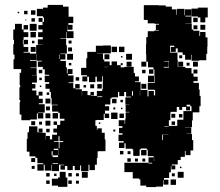

<svg xmlns="http://www.w3.org/2000/svg" viewBox="-20 -742 896 781"><path d="M158 -48H132V-74H156V-78H132V-100H124V-106H100V-125H89V-177H92V-204H98V-228H132V-204H137V-219H153V-203H138V-202H166V-175H167V-189H183V-175H192V-194H212V-203H197V-219H212V-234H225V-251H242V-259H223V-283H217V-288H192V-314H215V-316H190V-343H187V-368H182V-381H165V-401H180V-408H162V-434H180V-438H162V-460H154V-470H134V-492H150V-495H129V-467H104V-465H129V-437H110V-436H130V-406H110V-400H124V-382H111V-374H128V-354H137V-369H153V-353H138V-340H154V-322H138V-318H162V-284H135V-282H156V-260H134V-281H130V-256H103V-253H67V-276H60V-326H62V-335H59V-387H62V-396H60V-446H66V-461H35V-501H39V-520H34V-562H37V-580H34V-622H41V-645H69V-622H76V-611H95V-591H76V-580H73V-562H76V-580H94V-562H76V-551H95V-531H76V-528H102V-495H129V-523H128V-498H102V-524H127V-559H154V-560H134V-582H154V-591H135V-611H153V-622H136V-640H153V-653H159V-671H155V-676H130V-706H155V-711H174V-722H236V-715H259V-674H278V-648H258V-641H275V-621H255V-638H254V-615H279V-587H251V-612H249V-587H226V-585H249V-558H252V-524H226V-522H246V-500H226V-494H248V-468H226H252V-443H255V-461H275V-441H257V-435H279V-407H259V-404H278V-383H286V-400H304V-382H287V-379H313V-355H314V-372H336V-355H348V-368H362V-354H349V-352H374V-372H396V-380H398V-408H399V-432H376H396V-410H374V-430H368V-408H342V-430H335V-411H315V-431H334V-436H310V-466H331V-505H335V-531H370V-556H399V-557H431V-525H399V-500H404V-492H426V-477H434V-492H456V-477H471V-485H479V-477H471V-468H486V-470H524V-445H529V-431H545V-411H529V-408H552V-376H580V-350H584V-372H606V-354H611V-375H609V-377H581V-405H609V-407H610V-434H608V-408H582V-434H608V-460H604V-442H586V-460H604V-468H582V-491H575V-471H555V-491H575V-520H574V-562H575V-591H581V-615H608V-618H627V-620H614V-642H627V-645H609V-647H581V-661H565V-721H625V-720H654V-715H679V-704H698V-682H700V-706H730V-680H732V-704H758V-678H734V-675H759V-647H734V-646H760V-622H766V-617H791V-596H794V-612H816V-590H824V-552H823V-523H819V-497H791V-495H759V-519H757V-499H733V-519H723V-529H703V-545H695V-531H675V-551H689V-556H672V-528H702V-499H703V-470H734V-465H759V-443H767V-459H783V-443H767V-430H784V-412H767V-405H789V-378H792V-352H796V-310H791V-285H764V-252H761V-225H732V-205V-224H758V-198H739V-197H761V-172H766V-130H755V-111H735V-128H732V-104H715V-91H703V-73H679V-69H693V-53H677V-67H675V-41H668V-18H647V-11H665V9H645V-9H643V17H615V19H575V13H551V-12H546V-16H520V-42H516H486V-80H516H546H584V-77H599V-80H584V-102H605V-107H581V-133H577V-138H552V-160V-134H548V-108H522V-134H518V-137H491V-159H486V-140H464V-162H483V-168H462V-194H478V-200H464V-222H478V-229H463V-253H487V-238H489V-257H491V-285H506V-287H491V-315H506V-316H490V-346H513V-349H493V-368H485V-351H465V-368H460V-346H434V-342H429V-317H407V-310H424V-292H407V-280H424V-262H406V-279H402V-254H373V-253H368V-230H374V-213H376V-220H394V-202H387H406V-175H409V-127H380V-126H377V-99H374V-72H340V-46H310V-69H306V-50H284V-67H276V-50H254V-67H244V-52H226V-70H241V-72H220V-46H190V-72H188V-48H162V-72H158ZM825 -671H785V-675H759V-707H785V-711H825ZM124 -682H106V-700H124ZM92 -684H78V-698H92ZM58 -688H52V-694H58ZM815 -651H795V-671H815ZM784 -652H766V-670H784ZM153 -653H137V-669H153ZM122 -654H108V-668H122ZM87 -659H83V-663H87ZM129 -617H101V-645H129ZM815 -621H795V-641H815ZM94 -622H76V-640H94ZM783 -623H767V-639H783ZM126 -590H104V-612H126ZM271 -565H259V-577H271ZM120 -566H110V-576H120ZM456 -530H434V-552H456ZM486 -530H464V-552H486ZM125 -531H105V-551H125ZM273 -533H257V-549H273ZM375 -525H399V-526H375ZM517 -499H493V-523H517ZM277 -499H253V-523H277ZM425 -501H405V-521H425ZM224 -502V-520H222V-502ZM721 -505H709V-517H721ZM478 -508H472V-514H478ZM666 -470H646V-467H667V-494H648V-492H666ZM785 -471H765V-491H785ZM725 -471H705V-491H725ZM515 -471H495V-491H515ZM751 -475H739V-487H751ZM270 -476H260V-486H270ZM404 -469H419V-470H404ZM572 -444H558V-458H572ZM152 -444H138V-458H152ZM302 -414H288V-428H302ZM150 -416H140V-426H150ZM575 -381H555V-401H575ZM394 -382H376V-400H394ZM363 -383H347V-399H363ZM330 -386H320V-396H330ZM148 -388H142V-394H148ZM550 -353V-374H549V-353ZM639 -354V-372V-354ZM521 -353V-371H517V-353ZM180 -356H170V-366H180ZM376 -347H396V-350H376ZM185 -321H165V-341H185ZM454 -322H436V-340H454ZM480 -326H470V-336H480ZM673 -253H667V-230H701V-255H726V-290H759V-310H754V-316H739V-309H753V-293H737V-307H699V-287H674V-282H673ZM183 -293H167V-309H183ZM721 -295H709V-307H721ZM449 -297H441V-305H449ZM478 -298H472V-304H478ZM458 -258H432V-284H458ZM216 -260H194V-282H216ZM185 -261H165V-281H185ZM484 -262H466V-280H484ZM693 -263H677V-279H693ZM722 -264H708V-278H722ZM729 -228V-252V-228ZM185 -231H165V-251H185ZM123 -233H107V-249H123ZM692 -234H678V-248H692ZM212 -234H198V-248H212ZM151 -235H139V-247H151ZM388 -238H382V-244H388ZM649 -227H666V-229H649ZM182 -204H168V-218H182ZM449 -207H441V-215H449ZM642 -194H665V-195H642ZM642 -172V-194H639V-172ZM218 -168H199V-165H219V-139H222V-164H237V-168H222V-188H218ZM216 -132V-110H217V-137H199V-132ZM576 -110H554V-132H576ZM482 -114H468V-128H482ZM511 -115H499V-127H511ZM194 -110V-127H190V-110ZM194 -103H216V-110H194ZM607 -87V-101H606V-87ZM123 -83H107V-99H123ZM512 -84H498V-98H512ZM571 -85H559V-97H571ZM541 -85H529V-97H541ZM194 -76H216V-79H194ZM366 -50H344V-72H366ZM121 -55H109V-67H121ZM718 -58H712V-64H718ZM254 18H216V13H191V-15H216V-20H223V-43H247V-20H254ZM337 -19H313V-43H337ZM727 -19H703V-43H727ZM182 -24H168V-38H182ZM272 -24H258V-38H272ZM301 -25H289V-37H301ZM691 -25H679V-37H691ZM210 -26H200V-36H210ZM696 10H674V-12H696ZM182 6H168V-8H182ZM272 6H258V-8H272ZM301 5H289V-7H301Z"/></svg>

Font: Rubik Storm
Style: Regular
Weight: 400
Designer: Hubert and Fischer, NaN
Foundry: Hubert and Fischer, NaN
Version: Version 2.201